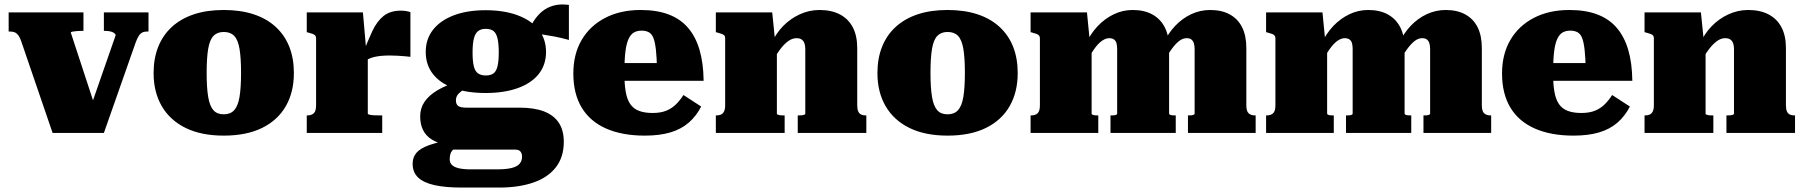

<svg xmlns="http://www.w3.org/2000/svg" viewBox="-20 -599 8127 865"><path d="M501 -440Q501 -445 494.5 -450Q488 -455 477 -457.5Q466 -460 452 -460H448V-543H649V-457H643Q630 -457 621 -452.5Q612 -448 605 -437Q598 -426 591 -407L448 0H217L76 -412Q70 -430 63 -439.5Q56 -449 47 -453Q38 -457 23 -457H19V-543H356V-460H351Q338 -460 326 -459Q314 -458 306.5 -456.5Q299 -455 299 -452L423 -74L392 -127Z M1304 -270Q1304 -184 1267.5 -120.5Q1231 -57 1160.5 -22.5Q1090 12 988 12Q887 12 816.5 -22.5Q746 -57 709 -120.5Q672 -184 672 -270Q672 -336 693 -388.5Q714 -441 754.5 -478Q795 -515 853.5 -534.5Q912 -554 988 -554Q1064 -554 1123 -534.5Q1182 -515 1222.5 -477.5Q1263 -440 1283.5 -388Q1304 -336 1304 -270ZM911 -271Q911 -203 918 -162Q925 -121 941.5 -102.5Q958 -84 988 -84Q1018 -84 1035 -102.5Q1052 -121 1059 -162Q1066 -203 1066 -271Q1066 -339 1059 -379.5Q1052 -420 1035 -437.5Q1018 -455 988 -455Q959 -455 942 -437.5Q925 -420 918 -379.5Q911 -339 911 -271Z M1829 -544V-343Q1821 -344 1805 -345.5Q1789 -347 1770.5 -348Q1752 -349 1735 -349Q1717 -349 1699.5 -347.5Q1682 -346 1667 -342.5Q1652 -339 1639.5 -333Q1627 -327 1617 -317L1612 -350Q1636 -413 1657 -458Q1678 -503 1708 -527Q1738 -551 1786 -551Q1802 -551 1813.5 -548.5Q1825 -546 1829 -544ZM1362 0V-79H1364Q1383 -79 1393.5 -88.5Q1404 -98 1404 -125V-426Q1404 -434 1400.5 -438.5Q1397 -443 1389.5 -446Q1382 -449 1370 -452L1362 -454V-543H1615L1630 -372L1637 -374V-87Q1637 -84 1645.5 -82Q1654 -80 1668 -79.5Q1682 -79 1698 -79H1702V0Z M2543 -419Q2507 -429 2478 -434.5Q2449 -440 2424.5 -443.5Q2400 -447 2374 -449L2349 -437Q2365 -473 2382.5 -501Q2400 -529 2422.5 -547.5Q2445 -566 2474.5 -574Q2504 -582 2543 -577ZM2168 -180Q2084 -180 2023.5 -202Q1963 -224 1930.5 -265.5Q1898 -307 1898 -365Q1898 -423 1931 -465Q1964 -507 2024.5 -530Q2085 -553 2168 -553Q2251 -553 2312.5 -530Q2374 -507 2407 -465Q2440 -423 2440 -365Q2440 -307 2407 -265.5Q2374 -224 2312.5 -202Q2251 -180 2168 -180ZM2168 -259Q2191 -259 2203.5 -268.5Q2216 -278 2221.5 -301Q2227 -324 2227 -363Q2227 -402 2221.5 -425.5Q2216 -449 2203.5 -459Q2191 -469 2168 -469Q2147 -469 2134 -459Q2121 -449 2115 -425.5Q2109 -402 2109 -363Q2109 -324 2114.5 -301Q2120 -278 2133.5 -268.5Q2147 -259 2168 -259ZM2059 246Q1986 246 1937 235Q1888 224 1863.5 200.5Q1839 177 1839 139Q1839 109 1856.5 89Q1874 69 1913 55Q1952 41 2017 30L2052 55Q2033 64 2023 73.5Q2013 83 2009.5 93.5Q2006 104 2006 119Q2006 134 2016 144Q2026 154 2047 159Q2068 164 2102 164H2218Q2261 164 2286 157.5Q2311 151 2321.5 138Q2332 125 2332 107Q2332 93 2325 84Q2318 75 2301 75H1971L1985 53Q1950 45 1924.5 29Q1899 13 1886 -13Q1873 -39 1873 -75Q1873 -112 1893 -141Q1913 -170 1951 -192.5Q1989 -215 2042 -231L2098 -211Q2075 -200 2060.5 -189.5Q2046 -179 2040 -169Q2034 -159 2034 -147Q2034 -129 2044.5 -121.5Q2055 -114 2081 -114H2321Q2387 -114 2431 -97Q2475 -80 2497.5 -46Q2520 -12 2520 40Q2520 109 2484 155Q2448 201 2382.5 223.5Q2317 246 2229 246Z M2793 -269Q2793 -220 2799 -185.5Q2805 -151 2819.5 -130Q2834 -109 2859 -99.5Q2884 -90 2920 -90Q2956 -90 2981 -100Q3006 -110 3025 -128.5Q3044 -147 3059 -171L3139 -119Q3117 -76 3083 -46.5Q3049 -17 3000.5 -2.5Q2952 12 2885 12Q2783 12 2710.5 -20Q2638 -52 2600.5 -114.5Q2563 -177 2563 -268Q2563 -355 2600.5 -419Q2638 -483 2706.5 -518.5Q2775 -554 2866 -554Q2939 -554 2992 -534Q3045 -514 3079.5 -474Q3114 -434 3131.5 -374.5Q3149 -315 3150 -235H2737V-315H2958L2940 -283Q2939 -340 2935 -375Q2931 -410 2923.5 -428.5Q2916 -447 2902.5 -454Q2889 -461 2871 -461Q2851 -461 2836.5 -453Q2822 -445 2812 -424Q2802 -403 2797.5 -365.5Q2793 -328 2793 -269Z M3205 0V-79H3207Q3220 -79 3228.5 -83Q3237 -87 3242 -97Q3247 -107 3247 -125V-426Q3247 -435 3243.5 -439Q3240 -443 3232.5 -446Q3225 -449 3213 -452L3205 -454V-543H3459L3472 -415L3480 -414V-86Q3480 -84 3485.5 -82Q3491 -80 3498 -79.5Q3505 -79 3511 -79H3515V0ZM3883 0H3574V-79H3576Q3583 -79 3590.5 -79.5Q3598 -80 3603 -82Q3608 -84 3608 -87V-378Q3608 -394 3604 -404.5Q3600 -415 3591.5 -421Q3583 -427 3568 -427Q3549 -427 3530 -413Q3511 -399 3492 -373Q3473 -347 3452 -306L3455 -402Q3474 -446 3506.5 -480Q3539 -514 3582 -534Q3625 -554 3672 -554Q3726 -554 3764 -534Q3802 -514 3822 -476Q3842 -438 3842 -382V-125Q3842 -107 3846.5 -97Q3851 -87 3859.5 -83Q3868 -79 3880 -79H3883Z M4565 -270Q4565 -184 4528.5 -120.5Q4492 -57 4421.5 -22.5Q4351 12 4249 12Q4148 12 4077.5 -22.5Q4007 -57 3970 -120.5Q3933 -184 3933 -270Q3933 -336 3954 -388.5Q3975 -441 4015.5 -478Q4056 -515 4114.5 -534.5Q4173 -554 4249 -554Q4325 -554 4384 -534.5Q4443 -515 4483.5 -477.5Q4524 -440 4544.5 -388Q4565 -336 4565 -270ZM4172 -271Q4172 -203 4179 -162Q4186 -121 4202.5 -102.5Q4219 -84 4249 -84Q4279 -84 4296 -102.5Q4313 -121 4320 -162Q4327 -203 4327 -271Q4327 -339 4320 -379.5Q4313 -420 4296 -437.5Q4279 -455 4249 -455Q4220 -455 4203 -437.5Q4186 -420 4179 -379.5Q4172 -339 4172 -271Z M4623 0V-79H4625Q4644 -79 4654.5 -88.5Q4665 -98 4665 -125V-426Q4665 -434 4661.5 -438.5Q4658 -443 4650.5 -446Q4643 -449 4631 -452L4623 -454V-543H4877L4890 -411L4898 -414V-87Q4898 -84 4902.5 -82Q4907 -80 4913 -79.5Q4919 -79 4924 -79H4928V0ZM5277 0H4983V-79H4986Q4992 -79 4998.5 -79.5Q5005 -80 5009 -82Q5013 -84 5013 -87V-378Q5013 -394 5010 -404.5Q5007 -415 4999 -421Q4991 -427 4977 -427Q4962 -427 4945 -415.5Q4928 -404 4909.5 -378Q4891 -352 4870 -309L4873 -403Q4893 -447 4925 -481Q4957 -515 4997.5 -534.5Q5038 -554 5083 -554Q5135 -554 5171.5 -534Q5208 -514 5227.5 -476Q5247 -438 5247 -382V-87Q5247 -84 5251.5 -82Q5256 -80 5262.5 -79.5Q5269 -79 5274 -79H5277ZM5637 0H5332V-79H5334Q5341 -79 5347 -79.5Q5353 -80 5357.5 -82Q5362 -84 5362 -87V-378Q5362 -394 5358.5 -404.5Q5355 -415 5347.5 -421Q5340 -427 5326 -427Q5309 -427 5292.5 -414.5Q5276 -402 5257.5 -376.5Q5239 -351 5218 -311L5222 -404Q5242 -448 5274 -482Q5306 -516 5346.5 -535Q5387 -554 5432 -554Q5484 -554 5520.5 -534Q5557 -514 5576 -476Q5595 -438 5595 -382V-125Q5595 -98 5605.5 -88.5Q5616 -79 5634 -79H5637Z M5684 0V-79H5686Q5705 -79 5715.5 -88.5Q5726 -98 5726 -125V-426Q5726 -434 5722.5 -438.5Q5719 -443 5711.5 -446Q5704 -449 5692 -452L5684 -454V-543H5938L5951 -411L5959 -414V-87Q5959 -84 5963.5 -82Q5968 -80 5974 -79.5Q5980 -79 5985 -79H5989V0ZM6338 0H6044V-79H6047Q6053 -79 6059.5 -79.5Q6066 -80 6070 -82Q6074 -84 6074 -87V-378Q6074 -394 6071 -404.5Q6068 -415 6060 -421Q6052 -427 6038 -427Q6023 -427 6006 -415.5Q5989 -404 5970.5 -378Q5952 -352 5931 -309L5934 -403Q5954 -447 5986 -481Q6018 -515 6058.5 -534.5Q6099 -554 6144 -554Q6196 -554 6232.5 -534Q6269 -514 6288.5 -476Q6308 -438 6308 -382V-87Q6308 -84 6312.5 -82Q6317 -80 6323.5 -79.5Q6330 -79 6335 -79H6338ZM6698 0H6393V-79H6395Q6402 -79 6408 -79.5Q6414 -80 6418.5 -82Q6423 -84 6423 -87V-378Q6423 -394 6419.5 -404.5Q6416 -415 6408.5 -421Q6401 -427 6387 -427Q6370 -427 6353.5 -414.5Q6337 -402 6318.5 -376.5Q6300 -351 6279 -311L6283 -404Q6303 -448 6335 -482Q6367 -516 6407.5 -535Q6448 -554 6493 -554Q6545 -554 6581.5 -534Q6618 -514 6637 -476Q6656 -438 6656 -382V-125Q6656 -98 6666.5 -88.5Q6677 -79 6695 -79H6698Z M6977 -269Q6977 -220 6983 -185.5Q6989 -151 7003.5 -130Q7018 -109 7043 -99.5Q7068 -90 7104 -90Q7140 -90 7165 -100Q7190 -110 7209 -128.5Q7228 -147 7243 -171L7323 -119Q7301 -76 7267 -46.5Q7233 -17 7184.5 -2.5Q7136 12 7069 12Q6967 12 6894.5 -20Q6822 -52 6784.5 -114.5Q6747 -177 6747 -268Q6747 -355 6784.5 -419Q6822 -483 6890.5 -518.5Q6959 -554 7050 -554Q7123 -554 7176 -534Q7229 -514 7263.5 -474Q7298 -434 7315.5 -374.5Q7333 -315 7334 -235H6921V-315H7142L7124 -283Q7123 -340 7119 -375Q7115 -410 7107.5 -428.5Q7100 -447 7086.5 -454Q7073 -461 7055 -461Q7035 -461 7020.5 -453Q7006 -445 6996 -424Q6986 -403 6981.5 -365.5Q6977 -328 6977 -269Z M7389 0V-79H7391Q7404 -79 7412.5 -83Q7421 -87 7426 -97Q7431 -107 7431 -125V-426Q7431 -435 7427.5 -439Q7424 -443 7416.5 -446Q7409 -449 7397 -452L7389 -454V-543H7643L7656 -415L7664 -414V-86Q7664 -84 7669.5 -82Q7675 -80 7682 -79.5Q7689 -79 7695 -79H7699V0ZM8067 0H7758V-79H7760Q7767 -79 7774.5 -79.5Q7782 -80 7787 -82Q7792 -84 7792 -87V-378Q7792 -394 7788 -404.5Q7784 -415 7775.5 -421Q7767 -427 7752 -427Q7733 -427 7714 -413Q7695 -399 7676 -373Q7657 -347 7636 -306L7639 -402Q7658 -446 7690.5 -480Q7723 -514 7766 -534Q7809 -554 7856 -554Q7910 -554 7948 -534Q7986 -514 8006 -476Q8026 -438 8026 -382V-125Q8026 -107 8030.5 -97Q8035 -87 8043.5 -83Q8052 -79 8064 -79H8067Z"/></svg>

Font: Roboto Serif Black
Style: Regular
Weight: 900
Designer: Greg Gazdowicz
Foundry: Commercial Type
Version: Version 1.008